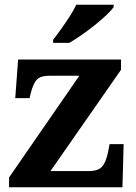

<svg xmlns="http://www.w3.org/2000/svg" viewBox="-20 -786 569 806"><path d="M18 0V-41L313 -468H187Q152 -468 136.5 -453.5Q121 -439 110 -398L104 -374H44L56 -536H488V-493L192 -68H353Q392 -68 408.5 -86.5Q425 -105 434 -149L440 -181H499L494 0ZM203 -619Q218 -638 236.5 -664Q255 -690 272.5 -717Q290 -744 300 -766H457V-756Q448 -743 427 -723Q406 -703 378.5 -681Q351 -659 323 -639.5Q295 -620 271 -606H203Z"/></svg>

Font: Noto Serif Hebrew
Style: Bold
Weight: 700
Version: Version 2.003